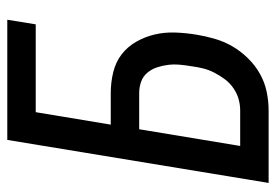

<svg xmlns="http://www.w3.org/2000/svg" viewBox="-138 -638 775 540"><g transform="rotate(-90 250.0 -367.5)"><path d="M6 0 127 -735H465L452 -655H205L170 -444H259Q289 -444 317.5 -437Q346 -430 367.5 -413.5Q389 -397 403 -372.5Q417 -348 423.5 -320.5Q430 -293 429 -263Q428 -233 423 -203Q419 -178 411.5 -152Q404 -126 390.5 -102.5Q377 -79 357 -58.5Q337 -38 313 -24.5Q289 -11 262.5 -5.5Q236 0 210 0ZM110 -80H210Q226 -80 242 -84.5Q258 -89 272.5 -99Q287 -109 297.5 -123Q308 -137 316 -152.5Q324 -168 328 -184Q332 -200 334 -216Q337 -233 338.5 -250Q340 -267 338 -283Q336 -299 331 -314Q326 -329 316 -341Q306 -353 291 -358.5Q276 -364 259 -364H157Z"/></g></svg>

Font: Iosevka Term Curly Medium
Style: Italic
Weight: 500
Italic angle: -9°
Designer: Belleve Invis
Foundry: Belleve Invis
Version: Version 32.3.0